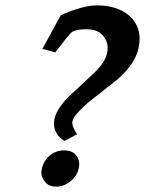

<svg xmlns="http://www.w3.org/2000/svg" viewBox="-20 -691 540 715"><path d="M206 -634Q288 -671 341 -671Q417 -671 462 -632Q500 -597 500 -546Q500 -530 496 -512Q484 -454 417 -395L308 -309Q285 -289 268.5 -270.5Q252 -252 250 -240Q249 -237 249 -234Q249 -218 267 -191L220 -166Q181 -191 181 -230Q181 -239 183 -249Q192 -289 242 -337L328 -417Q371 -457 379 -494Q381 -504 381 -513Q381 -539 361.5 -560.5Q342 -582 301 -582Q261 -582 247 -571Q243 -568 232.5 -555.5Q222 -543 205 -521L186 -496L138 -509ZM136 -63Q143 -94 166 -112.5Q189 -131 218 -131Q247 -131 261 -115.5Q275 -100 275 -80Q275 -72 273 -63Q267 -36 242.5 -16Q218 4 190 4Q162 4 148 -13.5Q134 -31 134 -49Q134 -56 136 -63Z"/></svg>

Font: New Athena Unicode
Style: Bold Italic
Weight: 700
Designer: J. Rusten 1997; rev. by R. Hancock 2001, 2002, rev. by D. Mastronarde 2002-2021
Foundry: Society for Classical Studies (formerly American Philological Association)
Version: Version 5.008